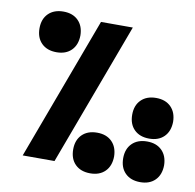

<svg xmlns="http://www.w3.org/2000/svg" viewBox="-69 -635 739 728"><g transform="rotate(10 300.0 -271.0)"><path d="M265 -550H387.5L183 0H60.5ZM39.5 -486Q39.5 -522 60.8 -543Q82 -564 118.5 -564Q154.5 -564 175.5 -543Q196.5 -522 197 -486Q196.5 -449.5 175.5 -428.5Q154.5 -407.5 118.5 -407.5Q82 -407.5 60.8 -428.5Q39.5 -449.5 39.5 -486ZM437.5 -56Q437.5 -92 458.8 -113Q480 -134 516.5 -134Q552.5 -134 573.5 -113Q594.5 -92 595 -56Q594.5 -19.5 573.5 1.5Q552.5 22.5 516.5 22.5Q480 22.5 458.8 1.5Q437.5 -19.5 437.5 -56ZM245 -56Q245 -92 266.2 -113Q287.5 -134 324 -134Q360 -134 381 -113Q402 -92 402.5 -56Q402 -19.5 381 1.5Q360 22.5 324 22.5Q287.5 22.5 266.2 1.5Q245 -19.5 245 -56ZM442.5 -224.5Q442.5 -260.5 463.8 -281.5Q485 -302.5 521.5 -302.5Q557.5 -302.5 578.5 -281.5Q599.5 -260.5 600 -224.5Q599.5 -188 578.5 -167Q557.5 -146 521.5 -146Q485 -146 463.8 -167Q442.5 -188 442.5 -224.5Z"/></g></svg>

Font: JuliaMono ExtraBold
Style: Italic
Weight: 800
Italic angle: -9°
Monospace: yes
Designer: cormullion
Foundry: corm
Version: Version 0.057; ttfautohint (v1.8.4)